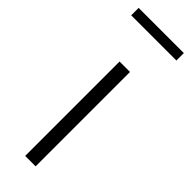

<svg xmlns="http://www.w3.org/2000/svg" viewBox="-231 -663 676 676"><g transform="rotate(45 106.5 -325.5)"><path d="M80 0V-470H132V0ZM219 -651V-614H-6V-651Z"/></g></svg>

Font: Mukta Malar ExtraLight
Style: Regular
Weight: 275
Designer: Aadarsh Rajan, Girish Dalvi, Yashodeep Gholap
Foundry: Ek Type
Version: Version 2.538;PS 1.000;hotconv 16.6.51;makeotf.lib2.5.65220;